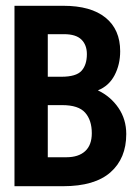

<svg xmlns="http://www.w3.org/2000/svg" viewBox="-20 -643 478 663"><path d="M30 0V-623H199Q294 -623 344.5 -582Q395 -541 395 -466Q395 -420 375.5 -383Q356 -346 318 -331Q362 -310 389 -270.5Q416 -231 416 -180Q416 -96 361.5 -48Q307 0 198 0ZM145 -378H192Q243 -378 261.5 -398.5Q280 -419 280 -456Q280 -488 261 -506.5Q242 -525 201 -525H145ZM145 -100H209Q251 -100 274 -121Q297 -142 297 -183Q297 -228 274 -254Q251 -280 195 -280H145Z"/></svg>

Font: Inconsolata SemiCondensed ExtraBold
Style: Regular
Weight: 800
Width: 4
Monospace: yes
Designer: Raph Levien, Cyreal, Brenton Simpson
Foundry: Raph Levien, Cyreal, Google
Version: Version 3.100; ttfautohint (v1.8.4.7-5d5b)